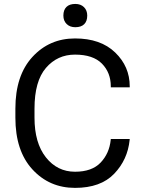

<svg xmlns="http://www.w3.org/2000/svg" viewBox="-20 -916 704 951"><path d="M56.2 -333V-377.9Q56.2 -542 140.4 -633.8Q224.6 -725.6 351.6 -725.6Q478.5 -725.6 550.5 -656Q622.6 -586.4 622.6 -488.3V-483.4H528.8V-488.3Q528.8 -556.2 484.9 -600.8Q440.9 -645.5 351.6 -645.5Q264.2 -645.5 207.5 -579.6Q150.9 -513.7 150.9 -377.9V-333Q150.9 -208 207.3 -136.7Q263.7 -65.4 351.6 -65.4Q435.5 -65.4 478.5 -110.8Q521.5 -156.2 528.3 -222.7L528.8 -227.5H622.6L622.1 -222.7Q612.3 -125 545.4 -55.2Q478.5 14.6 351.6 14.6Q224.6 14.6 140.4 -77.1Q56.2 -168.9 56.2 -333ZM293.9 -838.9Q293.9 -866.7 309.1 -881.6Q324.2 -896.5 353 -896.5Q379.9 -896.5 396 -880.6Q412.1 -864.7 412.1 -838.9Q412.1 -811 397 -796.1Q381.8 -781.2 353 -781.2Q326.2 -781.2 310.1 -797.1Q293.9 -813 293.9 -838.9Z"/></svg>

Font: RobotoFlex
Style: Regular
Weight: 400
Designer: Berlow after Robertson
Foundry: Google
Version: Version 2.136